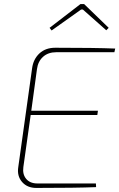

<svg xmlns="http://www.w3.org/2000/svg" viewBox="-20 -925 588 945"><path d="M234 -775 224 -788 376 -905H394L515 -788L503 -776L388 -878H379ZM543 -668H257Q217 -668 192 -645.5Q167 -623 162 -585L134 -380H462L459 -359H131L95 -103Q90 -67 109 -44.5Q128 -22 164 -22H452L453 -4Q354 0 159 0Q114 0 88.5 -29.5Q63 -59 70 -103L138 -589Q144 -634 174 -662Q204 -690 252 -690Q449 -690 547 -686Z"/></svg>

Font: Ezarion Thin
Style: Italic
Weight: 250
Italic angle: -8°
Designer: Natanael Gama
Version: Version 1.001;PS 001.001;hotconv 1.0.70;makeotf.lib2.5.58329